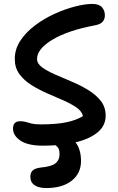

<svg xmlns="http://www.w3.org/2000/svg" viewBox="-20 -730 601 974"><path d="M198 9Q122 9 84 -16.5Q46 -42 46 -78Q46 -115 83 -115Q100 -115 112 -111Q124 -107 141 -103Q158 -99 187 -99Q267 -99 318 -110Q369 -121 401 -141Q395 -166 367.5 -185Q340 -204 301 -221Q262 -238 219.5 -256.5Q177 -275 139.5 -298.5Q102 -322 78.5 -354Q55 -386 55 -431Q55 -481 83.5 -524Q112 -567 158 -601.5Q204 -636 257 -660Q310 -684 360.5 -697Q411 -710 448 -710Q483 -710 497.5 -693Q512 -676 512 -652Q512 -633 501 -620Q490 -607 464 -602Q325 -576 246.5 -529Q168 -482 168 -431Q168 -407 193.5 -388.5Q219 -370 258.5 -352.5Q298 -335 342.5 -316.5Q387 -298 426.5 -274Q466 -250 491 -218.5Q516 -187 516 -143Q516 -92 474.5 -58Q433 -24 361 -7.5Q289 9 198 9ZM214 224Q177 224 155.5 209.5Q134 195 134 167Q134 147 145 135.5Q156 124 186 120Q241 115 261.5 98.5Q282 82 282 53Q282 26 272 16Q262 6 251.5 -0.5Q241 -7 241 -21Q241 -32 251 -40Q261 -48 281 -48Q330 -48 360.5 -11.5Q391 25 391 87Q391 149 344 186.5Q297 224 214 224Z"/></svg>

Font: Shantell Sans Normal
Style: Regular
Weight: 500
Designer: Stephen Nixon, Anya Danilova, Shantell Martin
Foundry: Arrow Type
Version: Version 1.009;[a7da0bfa3]